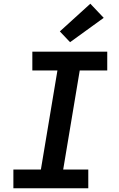

<svg xmlns="http://www.w3.org/2000/svg" viewBox="-20 -1013 640 1033"><path d="M52 0V-101H200L289 -634H154V-735H557V-634H409L320 -101H455V0ZM357 -786 302 -844 466 -993 538 -917Z"/></svg>

Font: Iosevka Slab Extended
Style: Bold Italic
Weight: 700
Width: 7
Italic angle: -9°
Monospace: yes
Designer: Belleve Invis
Foundry: Belleve Invis
Version: Version 11.1.0; ttfautohint (v1.8.3)